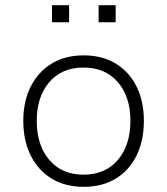

<svg xmlns="http://www.w3.org/2000/svg" viewBox="-20 -714 646 742"><path d="M304 8Q232 8 180 -23.5Q128 -55 99 -112.5Q70 -170 70 -247Q70 -323 99 -380Q128 -437 180 -468.5Q232 -500 303 -500Q375 -500 427 -468.5Q479 -437 507.5 -380Q536 -323 536 -247Q536 -170 507.5 -112.5Q479 -55 427 -23.5Q375 8 304 8ZM302 -39Q387 -39 435.5 -96Q484 -153 484 -247Q484 -340 435.5 -396.5Q387 -453 303 -453Q219 -453 170.5 -396.5Q122 -340 122 -247Q122 -153 170.5 -96Q219 -39 302 -39ZM361 -628V-694H427V-628ZM181 -628V-694H247V-628Z"/></svg>

Font: Nunito Sans 7pt ExtraLight
Style: Regular
Weight: 250
Designer: Vernon Adams
Foundry: Vernon Adams
Version: Version 3.101;gftools[0.9.27]